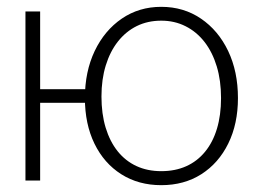

<svg xmlns="http://www.w3.org/2000/svg" viewBox="-20 -528 759 562"><path d="M54.5 0.5V-494.5H97.5V0.5ZM73.5 -227V-267H257.5V-227ZM452 14Q385.5 14 335 -18Q284.5 -50 256.5 -107.5Q228.5 -165 228.5 -241Q228.5 -318.5 257.2 -378.8Q286 -439 336.5 -473.5Q387 -508 452 -508Q517.5 -508 568.2 -473.5Q619 -439 647.8 -378.8Q676.5 -318.5 676.5 -241Q676.5 -165.5 648.2 -108Q620 -50.5 569.5 -18.2Q519 14 452 14ZM452 -27Q493 -27 525.2 -41.5Q557.5 -56 580.2 -83.8Q603 -111.5 615 -151.2Q627 -191 627 -241Q627 -292 614.5 -333.5Q602 -375 578.8 -405Q555.5 -435 523.2 -451.2Q491 -467.5 452 -467.5Q412.5 -467.5 380.5 -451.8Q348.5 -436 325.2 -406.5Q302 -377 289.5 -336.2Q277 -295.5 277 -245.5Q277 -195 289.2 -154.5Q301.5 -114 324.2 -85.5Q347 -57 379.2 -42Q411.5 -27 452 -27Z"/></svg>

Font: Russolo 10pt ExtraLight
Style: Regular
Weight: 200
Designer: Micah Stupak-Hahn
Version: Version 1.000